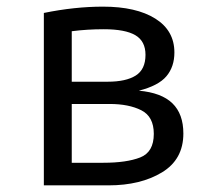

<svg xmlns="http://www.w3.org/2000/svg" viewBox="-20 -558 640 578"><path d="M532 -156Q532 -78 467.5 -39Q403 0 307 0H112V-519Q205 -538 290 -538Q390 -538 447.5 -502Q505 -466 505 -400Q505 -357 481 -328.5Q457 -300 398 -285Q466 -279 499 -247Q532 -215 532 -156ZM196 -464V-312H304Q359 -312 388.5 -330.5Q418 -349 418 -393Q418 -434 387.5 -452Q357 -470 292 -470Q243 -470 196 -464ZM443 -155Q443 -207 405.5 -226Q368 -245 310 -245H196V-68H291Q361 -68 402 -84Q443 -100 443 -155Z"/></svg>

Font: Fira Mono
Style: Regular
Weight: 400
Designer: Carrois Corporate & Edenspiekermann AG
Foundry: Carrois Corporate GbR & Edenspiekermann AG
Version: Version 3.206